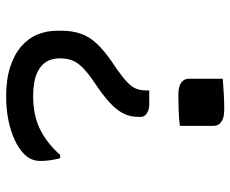

<svg xmlns="http://www.w3.org/2000/svg" viewBox="-84 -498 767 640"><g transform="rotate(90 300.0 -178.5)"><path d="M243 -537Q266 -539 294 -540.5Q322 -542 346 -542Q362 -542 373.5 -538.5Q385 -535 392.5 -527Q400 -519 400 -506V-394Q377 -391 349 -390Q321 -389 297 -389Q281 -389 269 -392.5Q257 -396 250 -404Q243 -412 243 -425ZM302 185Q245 185 203.5 171.5Q162 158 135 134.5Q108 111 95.5 80.5Q83 50 83 17V0Q83 -35 92.5 -63Q102 -91 124.5 -115.5Q147 -140 183 -165L215 -187Q243 -207 257.5 -221.5Q272 -236 277 -250.5Q282 -265 282 -285V-292H326Q341 -292 350.5 -288Q360 -284 365 -278Q370 -272 370 -264V-254Q370 -231 361 -210.5Q352 -190 331.5 -169Q311 -148 277 -124L248 -104Q219 -84 203 -67Q187 -50 181 -33Q175 -16 175 5Q175 17 177 26.5Q179 36 183 45Q195 69 224 82Q253 95 301 95Q365 95 411.5 72Q458 49 497 5H508Q512 21 514.5 37Q517 53 517 71Q517 87 511 101Q505 115 493 126Q476 143 447 156.5Q418 170 381 177.5Q344 185 302 185Z"/></g></svg>

Font: Rec Mono Semicasual
Style: Regular
Weight: 400
Version: Version 1.085; ttfautohint (v1.8.4.7-5d5b)